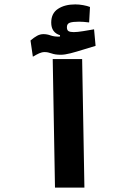

<svg xmlns="http://www.w3.org/2000/svg" viewBox="-20 -853 626 873"><path d="M230 0 219.7 -584.5H353.5L363.8 0ZM129.4 -595.2 118.7 -668.9Q135.3 -683.1 148.9 -690.4Q162.6 -697.8 177.7 -697.8Q193.8 -697.8 209.5 -692.1Q225.1 -686.5 244.6 -686.5Q248.5 -686.5 252.9 -687V-692.9Q212.9 -705.1 212.9 -750.5Q212.9 -792.5 243.7 -812.7Q274.4 -833 322.3 -833Q339.4 -833 358.2 -829.6Q377 -826.2 389.2 -821.3L385.3 -751Q358.9 -754.4 339.4 -754.4Q311 -754.4 297.6 -749.8Q284.2 -745.1 284.2 -729.5Q284.2 -715.8 291.7 -711.4Q299.3 -707 315.4 -707Q331.1 -707 358.4 -711.4Q385.7 -715.8 407.7 -719.7L414.6 -644.5Q387.7 -636.7 357.7 -627.2Q327.6 -617.7 301 -610.8Q274.4 -604 256.3 -604Q231 -604 214.4 -610.1Q197.8 -616.2 183.1 -616.2Q170.4 -616.2 158.2 -610.6Q146 -605 129.4 -595.2Z"/></svg>

Font: Cascadia Mono PL
Style: Bold
Weight: 700
Monospace: yes
Designer: Aaron Bell
Foundry: Saja Typeworks
Version: Version 2404.023; ttfautohint (v1.8.4)